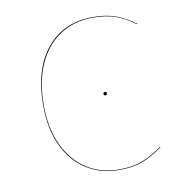

<svg xmlns="http://www.w3.org/2000/svg" viewBox="-66 -590 641 663"><g transform="rotate(-10 254.5 -259.0)"><path d="M450 -477 448 -476Q413 -502 379.5 -513.5Q346 -525 302 -525Q235 -525 185.5 -492.5Q136 -460 109 -399.5Q82 -339 82 -256Q82 -174 110.5 -114.5Q139 -55 188 -24Q237 7 300 7Q348 7 382 -6Q416 -19 452 -45L454 -44Q417 -17 383 -4Q349 9 300 9Q237 9 187 -22Q137 -53 108.5 -113Q80 -173 80 -256Q80 -383 139.5 -455Q199 -527 302 -527Q347 -527 380.5 -515Q414 -503 450 -477ZM304 -259Q304 -253 298 -253Q292 -253 292 -259Q292 -265 298 -265Q304 -265 304 -259Z"/></g></svg>

Font: FiraGO Two
Style: Regular
Weight: 100
Designer: bBox Type
Foundry: bBox Type GmbH
Version: Version 1.001